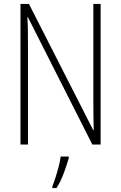

<svg xmlns="http://www.w3.org/2000/svg" viewBox="-20 -785 615 975"><path d="M491 -51H449L122 -697H119Q121 -667 121.5 -635.5Q122 -604 122 -563V-51H84V-765H127L454 -123H456Q455 -159 454.5 -197Q454 -235 454 -262V-765H491ZM329 19Q319 54 303.5 95.5Q288 137 267 170H246V161Q253 144 262 116Q271 88 278.5 59Q286 30 288 10H329Z"/></svg>

Font: Noto Sans Tamil UI Condensed ExtraLight
Style: Regular
Weight: 200
Width: 3
Designer: Jelle Bosma - Monotype Design Team
Foundry: Monotype Imaging Inc.
Version: Version 2.004; ttfautohint (v1.8.4.7-5d5b)